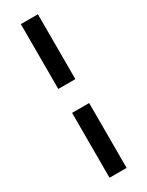

<svg xmlns="http://www.w3.org/2000/svg" viewBox="-234 -737 747 974"><g transform="rotate(-30 140.0 -250.0)"><path d="M90 -320V-700H190V-320ZM90 200V-180H190V200Z"/></g></svg>

Font: Scada
Style: Regular
Weight: 400
Designer: Jovanny Lemonad
Foundry: Jovanny Lemonad
Version: Version 4.100;PS 004.100;hotconv 1.0.88;makeotf.lib2.5.64775